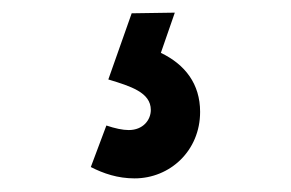

<svg xmlns="http://www.w3.org/2000/svg" viewBox="-20 -34 448 296"><path d="M187.5 241C242 241 288.5 198.5 288.5 138.5C288.5 95.5 265.5 65.5 228 47.5L249.5 -14.5L183 -13.5L147 88.5C181.5 99 212.5 108.5 212.5 135.5C212.5 151 200.5 166.5 178.5 166.5C169 166.5 157.5 164 144 159.5L120 223.5C139.5 233.5 161.5 241 187.5 241Z"/></svg>

Font: Eudonet SemiBold
Style: Regular
Weight: 600
Designer: Mikhail Sharanda
Foundry: Mikhail Sharanda
Version: Version 4.503;Glyphs 3.1.2 (3151)